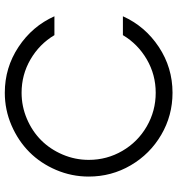

<svg xmlns="http://www.w3.org/2000/svg" viewBox="12 -759 756 820"><g transform="rotate(-90 390.0 -349.0)"><path d="M403.8 -62Q481 -62 546.4 -100.1Q611.8 -138.2 649.9 -202.1H730.5Q688 -107.4 599.6 -48.8Q511.2 9.8 403.8 9.8Q306.6 9.8 224.4 -38.3Q142.1 -86.4 94 -168.7Q45.9 -251 45.9 -348.1Q45.9 -420.9 74.2 -487.3Q102.5 -553.7 150.6 -601.6Q198.7 -649.4 264.9 -678Q331.1 -706.5 403.8 -706.5Q511.2 -706.5 599.6 -647.9Q688 -589.4 730.5 -494.6H649.9Q611.8 -558.6 546.4 -596.7Q481 -634.8 403.8 -634.8Q345.7 -634.8 292.5 -612.1Q239.3 -589.4 200.9 -551Q162.6 -512.7 139.9 -459.5Q117.2 -406.2 117.2 -348.1Q117.2 -270.5 155.5 -204.6Q193.8 -138.7 260 -100.3Q326.2 -62 403.8 -62Z"/></g></svg>

Font: Basically A Sans Serif
Style: Regular
Weight: 400
Designer: Hyung-Suk Kim
Foundry: Mental Design
Version: 1.000